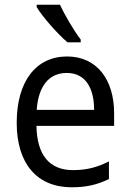

<svg xmlns="http://www.w3.org/2000/svg" viewBox="-20 -879 552 816"><path d="M235 -859H136V-849C157 -812 225 -734 267 -699H323V-711C295 -747 255 -815 235 -859ZM265 -639C133 -639 51 -533 51 -357C51 -185 136 -83 285 -83C347 -83 393 -94 443 -118V-193C393 -168 349 -156 290 -156C191 -156 137 -219 135 -344H465V-398C465 -540 392 -639 265 -639ZM264 -569C343 -569 380 -505 380 -412H136C143 -513 188 -569 264 -569Z"/></svg>

Font: Noto Sans Kannada UI SemiCondensed SemiBold
Style: Regular
Weight: 600
Width: 4
Designer: Jelle Bosma - Monotype Design Team
Foundry: Monotype Imaging Inc.
Version: Version 2.006